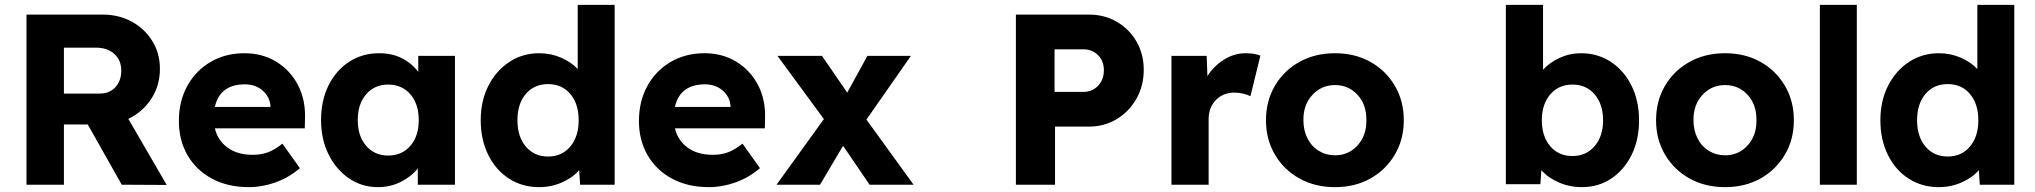

<svg xmlns="http://www.w3.org/2000/svg" viewBox="-20 -760 8373 790"><path d="M89 0V-700H402Q469 -700 522 -671Q575 -642 606.5 -591.5Q638 -541 638 -477Q638 -408 602.5 -353.5Q567 -299 508 -271L666 1L481 0L341 -248H243V0ZM243 -375H390Q431 -375 455 -401.5Q479 -428 479 -469Q479 -512 450.5 -538Q422 -564 374 -564H243Z M1004 10Q917 10 852 -25Q787 -60 751.5 -121.5Q716 -183 716 -262Q716 -344 751 -407Q786 -470 847 -505.5Q908 -541 986 -541Q1059 -541 1116 -506.5Q1173 -472 1205 -412Q1237 -352 1235 -275L1234 -232H864Q876 -182 916.5 -152.5Q957 -123 1020 -123Q1055 -123 1083 -133.5Q1111 -144 1142 -169L1214 -68Q1168 -29 1113.5 -9.5Q1059 10 1004 10ZM988 -413Q885 -413 864 -320H1093V-323Q1090 -362 1060.5 -387.5Q1031 -413 988 -413Z M1535 10Q1469 10 1416 -26Q1363 -62 1332 -124.5Q1301 -187 1301 -266Q1301 -347 1332 -409Q1363 -471 1417 -506Q1471 -541 1540 -541Q1594 -541 1634.5 -520Q1675 -499 1701 -464V-530H1852V0H1699V-67Q1672 -33 1629 -11.5Q1586 10 1535 10ZM1577 -120Q1634 -120 1668.5 -160Q1703 -200 1703 -266Q1703 -332 1668.5 -372Q1634 -412 1577 -412Q1521 -412 1486.5 -372Q1452 -332 1452 -266Q1452 -200 1486.5 -160Q1521 -120 1577 -120Z M2198 10Q2129 10 2074.5 -25Q2020 -60 1989 -122.5Q1958 -185 1958 -265Q1958 -345 1989.5 -407Q2021 -469 2075.5 -505Q2130 -541 2199 -541Q2246 -541 2288 -523Q2330 -505 2357 -476V-740H2509V0H2367L2363 -60Q2338 -30 2293.5 -10Q2249 10 2198 10ZM2235 -116Q2292 -116 2326.5 -157Q2361 -198 2361 -265Q2361 -333 2326.5 -373.5Q2292 -414 2235 -414Q2178 -414 2143.5 -373.5Q2109 -333 2109 -265Q2109 -198 2143.5 -157Q2178 -116 2235 -116Z M2897 10Q2810 10 2745 -25Q2680 -60 2644.5 -121.5Q2609 -183 2609 -262Q2609 -344 2644 -407Q2679 -470 2740 -505.5Q2801 -541 2879 -541Q2952 -541 3009 -506.5Q3066 -472 3098 -412Q3130 -352 3128 -275L3127 -232H2757Q2769 -182 2809.5 -152.5Q2850 -123 2913 -123Q2948 -123 2976 -133.5Q3004 -144 3035 -169L3107 -68Q3061 -29 3006.5 -9.5Q2952 10 2897 10ZM2881 -413Q2778 -413 2757 -320H2986V-323Q2983 -362 2953.5 -387.5Q2924 -413 2881 -413Z M3175 0 3370 -270 3179 -530H3362L3466 -379L3549 -530H3728L3545 -268L3739 0H3558L3449 -160L3354 0Z M4160 0V-700H4460Q4524 -700 4575 -670.5Q4626 -641 4656 -589.5Q4686 -538 4686 -473Q4686 -407 4656 -354Q4626 -301 4575 -270Q4524 -239 4460 -239H4321V0ZM4319 -382H4439Q4474 -382 4498 -407Q4522 -432 4522 -471Q4522 -509 4498 -533Q4474 -557 4439 -557H4319Z M4800 0V-530H4945L4948 -447Q4974 -488 5016 -514.5Q5058 -541 5105 -541Q5123 -541 5138.5 -538.5Q5154 -536 5166 -531L5125 -364Q5114 -370 5096 -374.5Q5078 -379 5059 -379Q5013 -379 4983 -348.5Q4953 -318 4953 -269V0Z M5473 10Q5391 10 5327 -25.5Q5263 -61 5226 -123.5Q5189 -186 5189 -265Q5189 -345 5226 -407.5Q5263 -470 5327 -505.5Q5391 -541 5473 -541Q5555 -541 5618.5 -505.5Q5682 -470 5719 -407.5Q5756 -345 5756 -265Q5756 -186 5719 -123.5Q5682 -61 5618.5 -25.5Q5555 10 5473 10ZM5473 -121Q5529 -121 5566 -162Q5603 -203 5602 -265Q5603 -329 5566 -369.5Q5529 -410 5473 -410Q5417 -410 5379.5 -369Q5342 -328 5343 -265Q5343 -224 5359.5 -191Q5376 -158 5406 -139.5Q5436 -121 5473 -121Z M6489 10Q6438 10 6393.5 -9.5Q6349 -29 6322 -60L6318 -2H6176V-740H6329V-473Q6356 -503 6397.5 -522Q6439 -541 6485 -541Q6554 -541 6608 -505.5Q6662 -470 6693 -407.5Q6724 -345 6724 -265Q6724 -185 6693.5 -123Q6663 -61 6610 -25.5Q6557 10 6489 10ZM6450 -118Q6506 -118 6541 -158.5Q6576 -199 6576 -265Q6576 -331 6541.5 -371.5Q6507 -412 6450 -412Q6393 -412 6358.5 -371.5Q6324 -331 6324 -265Q6324 -199 6358.5 -158.5Q6393 -118 6450 -118Z M7078 10Q6996 10 6932 -25.5Q6868 -61 6831 -123.5Q6794 -186 6794 -265Q6794 -345 6831 -407.5Q6868 -470 6932 -505.5Q6996 -541 7078 -541Q7160 -541 7223.5 -505.5Q7287 -470 7324 -407.5Q7361 -345 7361 -265Q7361 -186 7324 -123.5Q7287 -61 7223.5 -25.5Q7160 10 7078 10ZM7078 -121Q7134 -121 7171 -162Q7208 -203 7207 -265Q7208 -329 7171 -369.5Q7134 -410 7078 -410Q7022 -410 6984.5 -369Q6947 -328 6948 -265Q6948 -224 6964.5 -191Q6981 -158 7011 -139.5Q7041 -121 7078 -121Z M7468 0V-740H7620V0Z M7957 10Q7888 10 7833.5 -25Q7779 -60 7748 -122.5Q7717 -185 7717 -265Q7717 -345 7748.5 -407Q7780 -469 7834.5 -505Q7889 -541 7958 -541Q8005 -541 8047 -523Q8089 -505 8116 -476V-740H8268V0H8126L8122 -60Q8097 -30 8052.5 -10Q8008 10 7957 10ZM7994 -116Q8051 -116 8085.5 -157Q8120 -198 8120 -265Q8120 -333 8085.5 -373.5Q8051 -414 7994 -414Q7937 -414 7902.5 -373.5Q7868 -333 7868 -265Q7868 -198 7902.5 -157Q7937 -116 7994 -116Z"/></svg>

Font: Readex Pro bold
Style: Bold
Weight: 700
Designer: Bonnie Shaver-Troup, Thomas Jockin
Foundry: Lexend
Version: Version 1.200; ttfautohint (v1.8.3)